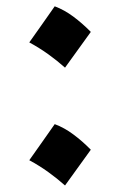

<svg xmlns="http://www.w3.org/2000/svg" viewBox="-20 -659 375 600"><path d="M151 -639.3Q181.1 -628 209.2 -607.1Q237.4 -586.1 263.8 -559.3Q223.5 -502.9 183.2 -447.6Q158.5 -469.6 130.8 -489.5Q103.2 -509.3 71.5 -526.5Q91.9 -555.5 111.8 -583.4Q131.6 -611.4 151 -639.3ZM151 -271.1Q181.1 -259.9 209.2 -238.9Q237.4 -218 263.8 -191.1Q223.5 -134.7 183.2 -79.4Q158.5 -101.4 130.8 -121.3Q103.2 -141.2 71.5 -158.3Q91.9 -187.4 111.8 -215.3Q131.6 -243.2 151 -271.1Z"/></svg>

Font: Pinar Bold
Style: Regular
Weight: 700
Designer: Amin Abedi
Version: Version 3.000